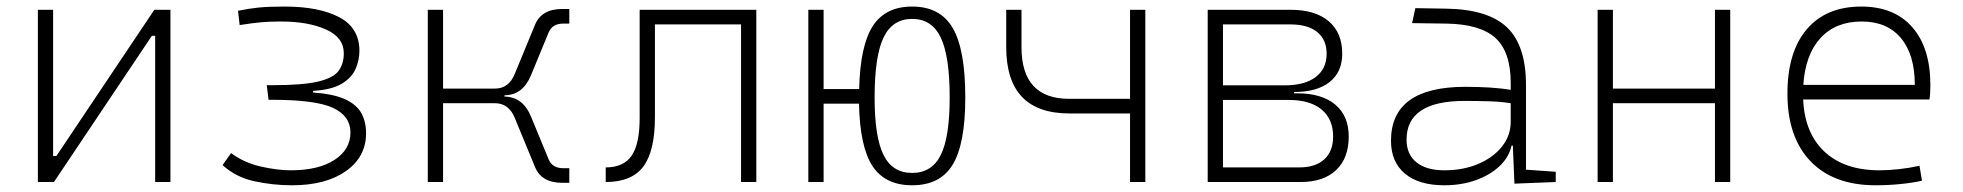

<svg xmlns="http://www.w3.org/2000/svg" viewBox="-20 -547 5899 577"><path d="M93.8 0V-517.6H139.6V-78.1H149.4L443.8 -517.6H492.2V0H446.3V-439.5H436.5L142.1 0Z M857.4 9.8Q799.8 9.8 744.1 -2.4Q688.5 -14.6 648.9 -50.8L674.3 -86.9Q713.4 -58.1 763.4 -46.6Q813.5 -35.2 853.5 -35.2Q937 -35.2 985.1 -66.4Q1033.2 -97.7 1033.2 -148.9Q1033.2 -198.2 981 -222.7Q928.7 -247.1 797.9 -247.1H787.1L781.7 -291H799.3Q891.6 -291 937.5 -302.2Q983.4 -313.5 998.3 -335Q1013.2 -356.4 1013.2 -386.7Q1013.2 -434.6 959.5 -458.5Q905.8 -482.4 824.2 -482.4Q791.5 -482.4 766.1 -480.2Q740.7 -478 700.2 -471.7L695.3 -514.6Q728.5 -521.5 758.1 -524.4Q787.6 -527.3 835 -527.3Q938.5 -527.3 999.3 -495.4Q1060.1 -463.4 1060.1 -394Q1060.1 -366.7 1048.8 -340.3Q1037.6 -314 1007.6 -295.7Q977.5 -277.3 920.9 -273.9V-269Q982.9 -264.6 1017.6 -248.5Q1052.2 -232.4 1066.2 -206.5Q1080.1 -180.7 1080.1 -146.5Q1080.1 -75.7 1019.8 -33Q959.5 9.8 857.4 9.8Z M1265.6 0V-517.6H1311.5V-280.8H1467.8Q1509.3 -280.8 1527.3 -325.7L1587.9 -472.7Q1607.4 -520 1669.9 -520H1690.9V-476.1H1672.4Q1640.1 -476.1 1628.9 -449.7L1575.7 -320.8Q1550.8 -260.7 1496.1 -260.7V-256.8Q1551.3 -255.9 1575.7 -196.8L1628.9 -67.9Q1640.1 -41.5 1672.4 -41.5H1690.9V2.4H1669.9Q1607.4 2.4 1587.9 -44.9L1527.3 -191.9Q1509.3 -236.8 1467.8 -236.8H1311.5V0Z M1800.3 0V-43.9Q1854 -43.9 1878.2 -79.1Q1902.3 -114.3 1902.3 -192.4V-517.6H2252.9V0H2207V-473.6H1948.2V-195.8Q1948.2 -92.8 1913.3 -46.4Q1878.4 0 1800.3 0Z M2409.2 0V-517.6H2455.1V-279.3H2562Q2564.9 -409.7 2602.8 -468.5Q2640.6 -527.3 2721.2 -527.3Q2805.7 -527.3 2843.3 -462.6Q2880.9 -397.9 2880.9 -253.9Q2880.9 -115.2 2843.3 -52.7Q2805.7 9.8 2721.2 9.8Q2639.6 9.8 2601.8 -48.3Q2564 -106.4 2561.5 -235.4H2455.1V0ZM2721.2 -27.3Q2780.3 -27.3 2807.1 -81.1Q2834 -134.8 2834 -253.9Q2834 -378.4 2807.1 -434.3Q2780.3 -490.2 2721.2 -490.2Q2662.1 -490.2 2635.3 -434.3Q2608.4 -378.4 2608.4 -253.9Q2608.4 -134.8 2635.3 -81.1Q2662.1 -27.3 2721.2 -27.3Z M3193.4 -206.1Q3003.9 -206.1 3003.9 -405.3V-517.6H3049.8V-405.3Q3049.8 -250 3193.4 -250H3376V-517.6H3421.9V0H3376V-206.1Z M3609.4 0V-517.6H3858.4Q3932.6 -517.6 3973.1 -483.2Q4013.7 -448.7 4013.7 -385.7Q4013.7 -330.6 3975.8 -300.5Q3938 -270.5 3869.1 -270.5V-266.6H3877.9Q3952.1 -266.6 3992.7 -232.7Q4033.2 -198.7 4033.2 -136.7Q4033.2 -71.8 3995.4 -35.9Q3957.5 0 3888.7 0ZM3858.4 -473.6H3655.3V-290.5H3840.8Q3900.9 -290.5 3933.8 -315.4Q3966.8 -340.3 3966.8 -385.7Q3966.8 -427.7 3938.5 -450.7Q3910.2 -473.6 3858.4 -473.6ZM3853.5 -246.6H3655.3V-43.9H3884.8Q3933.1 -43.9 3959.7 -68.1Q3986.3 -92.3 3986.3 -136.7Q3986.3 -189 3951.7 -217.8Q3917 -246.6 3853.5 -246.6Z M4320.3 9.8Q4243.7 9.8 4201.9 -25.4Q4160.2 -60.5 4160.2 -124Q4160.2 -286.1 4383.8 -286.1Q4421.9 -286.1 4457.3 -283.9Q4492.7 -281.7 4520 -276.9V-297.9Q4520 -391.1 4474.1 -432.9Q4428.2 -474.6 4326.2 -476.1L4223.6 -477.5L4233.4 -522.5L4326.2 -521Q4452.1 -519 4509 -464.6Q4565.9 -410.2 4565.9 -291.5V-37.1L4655.3 -30.8V0L4531.2 4.9L4526.4 -109.4H4522.5Q4515.1 -75.2 4487.1 -48.3Q4459 -21.5 4416 -5.9Q4373 9.8 4320.3 9.8ZM4320.3 -35.2Q4377.4 -35.2 4422.6 -54.4Q4467.8 -73.7 4493.9 -106.7Q4520 -139.6 4520 -181.2V-236.8Q4489.3 -241.7 4452.1 -242.7Q4415 -243.7 4381.3 -243.7Q4207 -243.7 4207 -127.4Q4207 -83 4236.8 -59.1Q4266.6 -35.2 4320.3 -35.2Z M4781.2 0V-517.6H4827.1V-280.8H5133.8V-517.6H5179.7V0H5133.8V-236.8H4827.1V0Z M5616.7 9.8Q5490.2 9.8 5420.9 -62.5Q5351.6 -134.8 5351.6 -265.6Q5351.6 -390.6 5409.7 -459Q5467.8 -527.3 5573.7 -527.3Q5672.4 -527.3 5726.8 -465.3Q5781.2 -403.3 5781.2 -291Q5781.2 -263.7 5778.3 -248H5398.9Q5403.3 -147 5463.1 -91.1Q5522.9 -35.2 5628.4 -35.2Q5655.8 -35.2 5688 -38.8Q5720.2 -42.5 5748.5 -48.8L5755.9 -3.9Q5728 2.4 5691.2 6.1Q5654.3 9.8 5616.7 9.8ZM5574.7 -482.4Q5496.6 -482.4 5450.9 -432.6Q5405.3 -382.8 5399.4 -292H5734.4Q5734.4 -382.8 5692.6 -432.6Q5650.9 -482.4 5574.7 -482.4Z"/></svg>

Font: Caskaydia Cove ExtraLight
Style: Regular
Weight: 200
Monospace: yes
Designer: Aaron Bell
Foundry: Saja Typeworks
Version: Version 4.300; ttfautohint (v1.8.3)